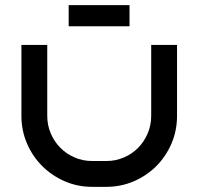

<svg xmlns="http://www.w3.org/2000/svg" viewBox="-20 -724 769 744"><path d="M666 -549.8V-274.9Q666 -217.8 644.5 -167.7Q623 -117.7 585.7 -80.3Q548.3 -43 498.5 -21.5Q448.7 0 392.1 0H336.9Q280.3 0 230.5 -21.7Q180.7 -43.5 143.3 -80.8Q106 -118.2 84.5 -168.2Q63 -218.3 63 -274.9V-549.8H163.1V-274.9Q163.1 -238.8 176.8 -206.8Q190.4 -174.8 214.1 -151.1Q237.8 -127.4 269.3 -113.8Q300.8 -100.1 336.9 -100.1H392.1Q428.2 -100.1 460 -113.8Q491.7 -127.4 515.1 -151.1Q538.6 -174.8 552.2 -206.8Q565.9 -238.8 565.9 -274.9V-549.8ZM246.1 -622.1V-704.1H481.9V-622.1Z"/></svg>

Font: Bruno Ace SC
Style: Regular
Weight: 400
Designer: Astigmatic (AOETI)
Foundry: Astigmatic (AOETI)
Version: Version 1.000